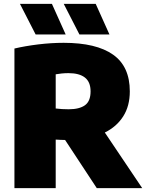

<svg xmlns="http://www.w3.org/2000/svg" viewBox="-20 -971 754 991"><path d="M54.5 0V-720.5Q109.5 -733.5 177.2 -741.8Q245 -750 308.5 -750Q477 -750 563.5 -689Q650 -628 650 -499.5Q650 -424 616 -370.5Q582 -317 521 -287L714 0H479.5L316 -248.5Q303.5 -249 291.8 -249.2Q280 -249.5 267.5 -250.5V0ZM334.5 -407Q389.5 -407 418.5 -427.8Q447.5 -448.5 447.5 -499.5Q447.5 -548 418.2 -570.8Q389 -593.5 333.5 -593.5Q315.5 -593.5 298.8 -591.8Q282 -590 267.5 -587.5V-411Q283.5 -409 300.2 -408Q317 -407 334.5 -407ZM390 -793 309 -951H474L545 -793ZM164 -793 83 -951H248L319 -793Z"/></svg>

Font: Encode Sans Black
Style: Regular
Weight: 900
Designer: Multiple Designers
Foundry: Impallari Type
Version: Version 3.002; ttfautohint (v1.8.3) -l 8 -r 50 -G 200 -x 14 